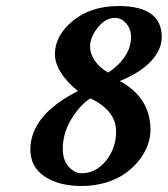

<svg xmlns="http://www.w3.org/2000/svg" viewBox="-20 -601 553 633"><path d="M358.9 -542Q328.1 -542 302.5 -510.3Q276.9 -478.5 276.9 -446.8Q276.9 -425.3 292.2 -401.6Q307.6 -377.9 336.9 -361.8Q373 -385.7 392.6 -416Q412.1 -446.3 412.1 -479Q412.1 -504.4 396.7 -523.2Q381.3 -542 358.9 -542ZM249 -29.8Q295.9 -29.8 329.3 -71Q362.8 -112.3 362.8 -167Q362.8 -236.3 277.8 -276.9Q241.7 -252.9 214.4 -207Q187 -161.1 187 -110.8Q187 -72.8 206.5 -51.3Q226.1 -29.8 249 -29.8ZM375 -334Q476.1 -278.8 476.1 -172.9Q476.1 -148.4 467 -122.8Q458 -97.2 439 -73Q419.9 -48.8 393.6 -29.8Q367.2 -10.7 329.6 0.7Q292 12.2 249 12.2Q173.8 12.2 127 -19.3Q80.1 -50.8 80.1 -107.9Q80.1 -221.2 236.8 -300.8Q161.1 -363.3 161.1 -422.9Q161.1 -483.9 220.5 -532.5Q279.8 -581.1 371.1 -581.1Q513.2 -581.1 513.2 -479Q513.2 -436.5 477.1 -398.4Q440.9 -360.4 375 -334Z"/></svg>

Font: Linux Libertine G
Style: Bold Italic
Weight: 700
Italic angle: -11.5°
Designer: Philipp H. Poll
Foundry: Philipp H. Poll
Version: Version 4.1.0